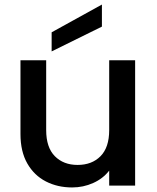

<svg xmlns="http://www.w3.org/2000/svg" viewBox="-20 -816 689 844"><path d="M183 -244Q183 -168 221 -129.5Q259 -91 321 -91Q384 -91 422 -129.5Q460 -168 460 -244V-551H574V0H460V-66Q433 -31 389.5 -11.5Q346 8 297 8Q233 8 181.5 -18.5Q130 -45 100 -97.5Q70 -150 70 -227V-551H183ZM428 -796V-699L207 -590V-674Z"/></svg>

Font: Poppins Medium
Style: Regular
Weight: 500
Designer: Ninad Kale (Devanagari), Jonny Pinhorn (Latin)
Version: Version 5.002